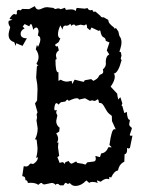

<svg xmlns="http://www.w3.org/2000/svg" viewBox="-20 -610 484 632"><path d="M58.1 -63 65.9 -62Q71.8 -62 75.4 -66.9Q79.1 -71.8 82 -71.8L87.4 -70.3Q91.3 -70.3 97.2 -76.2Q104.5 -83.5 104.5 -90.8L103 -92.8L98.6 -89.8Q103.5 -104.5 103.5 -123.5L100.6 -150.4L95.2 -151.4Q104 -168 104 -187.5L100.1 -213.9L102.1 -223.6L100.6 -231.4Q100.6 -236.3 103.5 -240.2L95.2 -269.5L102.1 -279.3L103.5 -316.4Q103.5 -332 100.1 -348.1Q99.1 -351.1 99.1 -356.4L101.1 -387.2Q101.1 -390.6 102.3 -392.3Q103.5 -394 104.7 -394.8Q106 -395.5 106.4 -396Q101.6 -396 100.1 -400.9Q106.9 -412.1 106.9 -421.9Q106.9 -435.5 97.7 -447.8L101.6 -462.4L105 -455.6Q112.8 -470.7 112.8 -480.5Q112.8 -490.2 104.5 -493.2L106.9 -505.4Q106.9 -517.1 100.1 -519.5Q94.2 -519.5 89.4 -511.7Q85.4 -530.8 82 -530.8Q79.1 -530.8 76.2 -523.4L61 -530.8L54.7 -522.5L61 -516.6Q47.9 -509.8 47.9 -499Q47.9 -483.9 68.4 -483.9L54.2 -459L33.2 -467.8L31.7 -458.5L26.9 -471.2Q8.3 -476.6 8.3 -495.6Q8.3 -503.4 13.7 -521Q7.8 -528.3 7.8 -536.1L8.8 -541.5L21 -544.9L11.2 -547.9Q20 -563 26.9 -564L32.2 -562Q35.6 -562 35.6 -567.4L35.2 -571.8Q37.1 -577.6 42 -577.6L47.4 -575.7L53.2 -580.6L76.2 -580.1L94.7 -589.8Q98.6 -578.6 106.9 -578.6Q111.8 -578.6 119.4 -582.5Q127 -586.4 134.8 -586.4L155.3 -584L161.6 -580.1L170.9 -582.5Q175.8 -582.5 179.7 -579.6L193.8 -584.5L196.8 -577.6L212.9 -579.1Q226.1 -579.1 228.5 -573.2L232.4 -584L258.8 -581.5L268.1 -583.5Q271.5 -576.2 277.8 -576.2L283.7 -577.6L287.1 -571.3L294.4 -571.8L309.6 -558.6Q313 -552.7 318.8 -552.7L321.3 -553.2L336.4 -544.4Q336.9 -537.6 340.1 -533.4Q343.3 -529.3 346.7 -526.4Q350.1 -523.4 352.8 -521.5Q355.5 -519.5 356 -518.1Q356.4 -516.6 356.9 -515.6L361.8 -517.6L369.6 -506.3L373 -491.7Q379.9 -483.4 379.9 -470.2Q379.9 -459.5 373 -439.9L377.9 -438L379.9 -427.2L377.4 -417.5Q377.4 -414.1 380.4 -412.6Q369.1 -369.1 354.5 -367.7Q357.9 -364.3 357.9 -357.4Q357.9 -344.2 344.2 -324.7L365.7 -301.8Q367.7 -282.7 371.1 -282.7Q372.1 -287.6 376.5 -289.6L382.8 -269Q380.4 -265.1 380.4 -263.2Q380.4 -261.2 382.8 -260.7L389.2 -237.8L397.5 -241.7Q398.9 -215.3 407.7 -215.3L405.3 -201.7Q405.3 -195.8 409.7 -192.9Q414.1 -189.9 414.1 -187L407.2 -166.5Q407.2 -163.1 411.6 -163.1L416 -163.6L407.7 -123L403.3 -121.1L397.9 -123L398.4 -117.2Q398.4 -103.5 390.1 -102.1L389.2 -77.6Q372.6 -70.3 368.2 -48.8Q356 -47.4 345.7 -25.4L341.3 -27.8Q339.4 -27.8 339.4 -24.9L339.8 -20L332 -21.5Q322.8 -21.5 311.5 -11.7L300.8 -16.1L298.8 -14.6L302.2 -7.8Q293.5 -11.2 284.2 -11.2Q276.9 -11.2 273.9 -7.8L264.2 -16.1Q247.1 2 228 2Q217.8 2 211.4 -5.9Q210 -7.3 209.5 -7.3L203.6 -4.4L196.8 -8.3Q193.4 -8.3 189 0H177.2Q172.9 -4.9 168.9 -4.9Q165.5 -4.9 162.6 -1.5Q158.2 -7.8 149.9 -7.8L126.5 -2.9Q121.1 -2.9 119.9 -5.4Q118.7 -7.8 116.2 -7.8Q112.3 -7.8 106 -1.5Q97.7 -8.3 80.6 -8.3L71.8 -7.8Q70.3 -16.6 65.4 -16.6Q63 -16.6 63 -22.7Q63 -28.8 53.2 -30.3ZM176.3 -73.7 184.6 -76.2Q189.9 -76.2 192.9 -69.8L195.3 -76.2L206.1 -80.1Q210.4 -71.3 216.3 -71.3L230.5 -78.6L234.4 -73.7Q255.4 -71.3 260.7 -67.9L267.6 -75.7L286.6 -78.1Q295.4 -78.1 295.4 -87.9L293.9 -96.7L309.1 -92.8L313 -105Q329.1 -106.4 336.9 -125.5L347.7 -125L340.3 -132.8Q347.2 -184.6 356 -184.6H360.8L348.6 -211.4L348.1 -228.5Q336.9 -236.3 332 -243.9Q327.1 -251.5 324 -257.6Q320.8 -263.7 317.1 -267.6Q313.5 -271.5 305.7 -271.5Q304.7 -283.2 301.3 -283.2Q294.4 -277.8 290.5 -277.8L283.2 -279.8L275.9 -277.8L259.8 -286.6L240.2 -282.2Q238.8 -286.6 232.4 -286.6Q223.6 -286.6 206.1 -277.8Q204.6 -281.7 202.1 -281.7Q198.7 -281.7 195.3 -275.9L180.2 -273.4L172.4 -265.6Q168.9 -270.5 166 -270.5Q162.1 -270.5 160.2 -262.2Q158.7 -256.8 158.7 -252Q158.7 -246.6 162.1 -246.6L167 -248.5L165 -240.7Q165 -235.8 168.9 -230.5L165 -211.9Q165 -197.8 176.3 -189.5L174.8 -176.8L165 -170.9Q171.4 -161.6 171.4 -152.8Q171.4 -146 167 -140.1L172.4 -141.6L170.9 -125.5L174.8 -96.7L168.9 -92.8ZM217.8 -333.5 225.6 -347.7 253.9 -340.8Q257.8 -340.8 258.3 -345.7L280.3 -349.6L287.1 -343.8Q301.8 -350.6 304.7 -357.9Q306.6 -363.3 313.2 -365.7Q319.8 -368.2 319.8 -374L318.8 -381.8Q328.6 -390.1 328.6 -400.4L328.1 -406.2Q328.1 -425.3 339.8 -430.7L331.5 -443.8L340.3 -470.2L328.1 -475.6Q328.1 -484.4 320.8 -487.3Q313.5 -490.2 310.5 -507.3Q310.1 -510.3 308.6 -510.3L304.7 -508.3L281.2 -519.5L276.4 -510.3L266.6 -518.6Q266.6 -529.8 263.2 -529.8L257.3 -526.4L245.1 -528.8L229 -524.9Q226.6 -529.3 222.7 -529.3Q219.2 -529.3 214.4 -524.9L211.9 -531.7Q210.9 -531.7 207.8 -528.6Q204.6 -525.4 199.2 -525.4L195.8 -525.9Q186.5 -525.9 186 -512.2L178.7 -526.4Q170.9 -510.3 170.9 -497.1Q170.9 -486.3 178.7 -483.4L172.9 -471.2L161.1 -462.9Q163.1 -457 167 -457L169.9 -458.5L173.8 -444.3Q164.1 -437.5 164.1 -427.2L166.5 -415.5L162.6 -413.6Q162.6 -372.1 170.9 -372.1L172.4 -372.6V-343.8L180.2 -347.7Q189.5 -341.3 201.2 -341.3L215.8 -343.8Z"/></svg>

Font: Truetypewriter PolyglOTT
Style: Regular
Weight: 400
Designer: Sergey Beatoff a.k.a. Sam_T
Version: Version 3.76